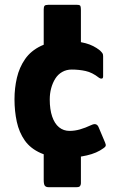

<svg xmlns="http://www.w3.org/2000/svg" viewBox="-20 -726 498 795"><path d="M258 -73Q192 -73 149 -92Q106 -111 82.5 -144.5Q59 -178 49.5 -222Q40 -266 40 -315Q40 -361 50 -404Q60 -447 84 -481.5Q108 -516 150 -536Q192 -556 257 -556Q301 -556 334.5 -547Q368 -538 394 -517Q402 -509 404.5 -505Q407 -501 407 -493V-410Q407 -401 401 -400.5Q395 -400 390 -404Q362 -426 334.5 -432Q307 -438 277 -438Q255 -438 237.5 -428Q220 -418 209 -400.5Q198 -383 192 -361Q186 -339 186 -314Q186 -273 196 -243.5Q206 -214 224.5 -199Q243 -184 268 -184Q289 -184 310.5 -190Q332 -196 360 -209Q380 -218 388 -200L415 -136Q419 -127 417.5 -122Q416 -117 408 -112Q381 -92 339.5 -82.5Q298 -73 258 -73ZM315 -139V33Q315 38 312 43.5Q309 49 298 49H180Q171 49 166 43.5Q161 38 161 19V-139ZM161 -480V-687Q161 -698 164.5 -702Q168 -706 179 -706H299Q311 -706 313 -701Q315 -696 315 -684V-480Z"/></svg>

Font: Glory ExtraBold
Style: Regular
Weight: 800
Designer: Robert Leuschke
Foundry: Robert Leuschke
Version: Version 1.011